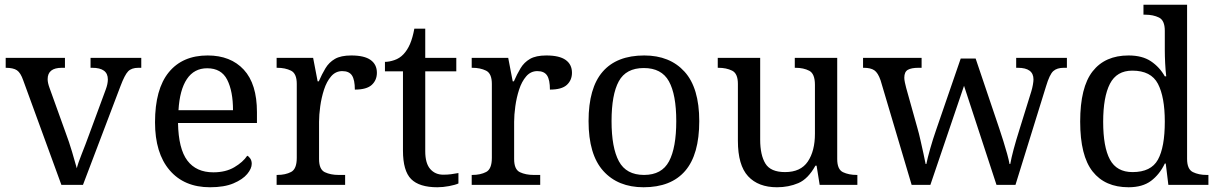

<svg xmlns="http://www.w3.org/2000/svg" viewBox="-20 -780 5136 810"><path d="M78 -441Q67 -473 51.5 -483.5Q36 -494 4 -494V-536H254V-494H241Q181 -494 181 -446Q181 -438 183 -429Q185 -420 189 -409L257 -220Q271 -183 284 -139.5Q297 -96 304 -70Q309 -91 325 -131Q341 -171 354 -207L426 -402Q435 -426 435 -445Q435 -494 369 -494H362V-536H576V-494H564Q535 -494 520.5 -479Q506 -464 488 -416L330 0H239Z M866 10Q757 10 695.5 -62Q634 -134 634 -264Q634 -404 692 -475Q750 -546 856 -546Q953 -546 1008.5 -486Q1064 -426 1064 -307V-261H731Q733 -152 770.5 -102.5Q808 -53 880 -53Q932 -53 968.5 -74.5Q1005 -96 1023 -123Q1030 -120 1036 -111Q1042 -102 1042 -89Q1042 -69 1023 -46Q1004 -23 965 -6.5Q926 10 866 10ZM963 -315Q963 -395 938.5 -443.5Q914 -492 854 -492Q799 -492 768.5 -446.5Q738 -401 733 -315Z M1147 0V-42H1150Q1184 -42 1208 -54.5Q1232 -67 1232 -114V-426Q1232 -470 1207.5 -482Q1183 -494 1150 -494H1147V-536H1301L1320 -437H1325Q1338 -467 1353 -492Q1368 -517 1393 -531.5Q1418 -546 1462 -546Q1517 -546 1543.5 -527Q1570 -508 1570 -473Q1570 -442 1548.5 -422Q1527 -402 1477 -402Q1477 -443 1465 -461.5Q1453 -480 1424 -480Q1396 -480 1377 -458Q1358 -436 1347 -402Q1336 -368 1331 -331.5Q1326 -295 1326 -266V-109Q1326 -65 1350.5 -53.5Q1375 -42 1408 -42H1436V0Z M1825 10Q1749 10 1714.5 -24.5Q1680 -59 1680 -145V-479H1604V-519Q1622 -519 1644 -526.5Q1666 -534 1682 -551Q1699 -569 1710 -595Q1721 -621 1728 -659H1774V-536H1905V-479H1774V-142Q1774 -91 1795 -67Q1816 -43 1850 -43Q1868 -43 1883 -45Q1898 -47 1914 -50V-6Q1901 0 1875 5Q1849 10 1825 10Z M1970 0V-42H1973Q2007 -42 2031 -54.5Q2055 -67 2055 -114V-426Q2055 -470 2030.5 -482Q2006 -494 1973 -494H1970V-536H2124L2143 -437H2148Q2161 -467 2176 -492Q2191 -517 2216 -531.5Q2241 -546 2285 -546Q2340 -546 2366.5 -527Q2393 -508 2393 -473Q2393 -442 2371.5 -422Q2350 -402 2300 -402Q2300 -443 2288 -461.5Q2276 -480 2247 -480Q2219 -480 2200 -458Q2181 -436 2170 -402Q2159 -368 2154 -331.5Q2149 -295 2149 -266V-109Q2149 -65 2173.5 -53.5Q2198 -42 2231 -42H2259V0Z M2695 10Q2587 10 2525 -59Q2463 -128 2463 -269Q2463 -409 2522.5 -477.5Q2582 -546 2698 -546Q2806 -546 2868 -477.5Q2930 -409 2930 -269Q2930 -128 2870.5 -59Q2811 10 2695 10ZM2697 -42Q2772 -42 2802.5 -99.5Q2833 -157 2833 -269Q2833 -381 2802 -437Q2771 -493 2696 -493Q2621 -493 2590.5 -437Q2560 -381 2560 -269Q2560 -157 2591 -99.5Q2622 -42 2697 -42Z M3258 10Q3179 10 3136 -36.5Q3093 -83 3093 -186V-426Q3093 -470 3068.5 -482Q3044 -494 3011 -494H3008V-536H3187V-191Q3187 -126 3209 -90Q3231 -54 3292 -54Q3358 -54 3388 -98.5Q3418 -143 3418 -216V-422Q3418 -469 3394 -481.5Q3370 -494 3336 -494H3333V-536H3512V-109Q3512 -65 3536.5 -53.5Q3561 -42 3594 -42H3597V0H3438L3425 -81H3420Q3389 -25 3348 -7.5Q3307 10 3258 10Z M3695 -441Q3684 -473 3668.5 -483.5Q3653 -494 3624 -494H3621V-536H3868V-494H3855Q3825 -494 3810 -485.5Q3795 -477 3795 -452Q3795 -444 3797.5 -432Q3800 -420 3803 -409L3850 -241Q3857 -217 3863.5 -187.5Q3870 -158 3876 -131.5Q3882 -105 3885 -88H3888Q3893 -113 3904.5 -153.5Q3916 -194 3929 -231L4033 -533H4096L4196 -237Q4204 -213 4213 -184.5Q4222 -156 4229 -130.5Q4236 -105 4239 -88H4242Q4251 -139 4281 -234L4331 -395Q4335 -408 4337.5 -422.5Q4340 -437 4340 -445Q4340 -494 4274 -494H4267V-536H4481V-494H4468Q4439 -494 4423.5 -480Q4408 -466 4393 -416L4264 0H4184L4047 -418L3905 0H3826Z M4741 10Q4642 10 4589.5 -56.5Q4537 -123 4537 -267Q4537 -412 4589.5 -479Q4642 -546 4741 -546Q4799 -546 4835.5 -521.5Q4872 -497 4894 -458H4900Q4897 -483 4895.5 -513.5Q4894 -544 4894 -568V-650Q4894 -694 4869.5 -706Q4845 -718 4812 -718H4804V-760H4988V-110Q4988 -66 5012.5 -54Q5037 -42 5070 -42H5078V0H4909L4898 -90H4894Q4872 -44 4836 -17Q4800 10 4741 10ZM4758 -54Q4836 -54 4865 -106.5Q4894 -159 4894 -267Q4894 -371 4865 -426.5Q4836 -482 4757 -482Q4691 -482 4662.5 -426.5Q4634 -371 4634 -266Q4634 -160 4662.5 -107Q4691 -54 4758 -54Z"/></svg>

Font: Noto Serif Ahom
Style: Regular
Weight: 400
Designer: Monotype Design Team
Foundry: Monotype Imaging Inc.
Version: Version 2.007; ttfautohint (v1.8.4.7-5d5b)